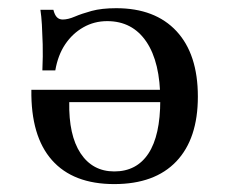

<svg xmlns="http://www.w3.org/2000/svg" viewBox="-20 -447 571 478"><path d="M264.5 11.3Q162.1 11.3 109.3 -48.4Q56.5 -108.1 58.1 -223.4H412.9L414.5 -192.7H152.4Q150.8 -110.5 180.6 -65.3Q210.5 -20.2 264.5 -20.2Q320.2 -20.2 349.6 -64.9Q379 -109.7 379 -197.6Q379 -291.9 344.4 -343.1Q309.7 -394.4 246.8 -394.4Q214.5 -394.4 187.5 -379Q160.5 -363.7 142.3 -336.7Q124.2 -309.7 117.7 -271.8H85.5Q87.1 -308.9 86.3 -336.7Q85.5 -364.5 84.3 -385.5Q83.1 -406.5 80.6 -422.6H112.9Q116.1 -409.7 121.8 -404Q127.4 -398.4 136.3 -398.4Q149.2 -398.4 166.1 -405.6Q183.1 -412.9 208.1 -419.8Q233.1 -426.6 269.4 -426.6Q366.1 -426.6 419.4 -369.4Q472.6 -312.1 472.6 -206.5Q472.6 -101.6 419 -45.2Q365.3 11.3 264.5 11.3Z"/></svg>

Font: Playfair 12pt Medium
Style: Regular
Weight: 500
Designer: Claus Eggers Sørensen
Foundry: Claus Eggers Sørensen
Version: Version 2.000;gftools[0.9.28]